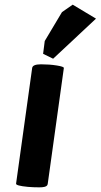

<svg xmlns="http://www.w3.org/2000/svg" viewBox="-20 -788 432 824"><path d="M118 -496Q120 -512 156 -512Q192 -512 223.5 -507Q255 -502 254 -496L185 0Q184 6 182 8Q176 16 149 16Q122 16 100 14Q47 9 49 0ZM208 -536 165 -557 172 -612 246 -736 292 -768 392 -708Z"/></svg>

Font: Chau Philomene One
Style: Italic
Weight: 400
Designer: Vicente Lamonaca
Foundry: TipoType
Version: Version 1.002